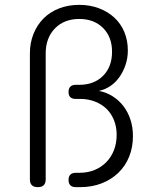

<svg xmlns="http://www.w3.org/2000/svg" viewBox="-20 -760 640 790"><path d="M168 -22Q168 -6 160 2Q152 10 136 10Q119 10 111 2Q103 -6 103 -22V-540Q103 -584 118 -621Q133 -658 159.5 -684.5Q186 -711 223.5 -725.5Q261 -740 306 -740Q350 -740 387 -726Q424 -712 450.5 -687.5Q477 -663 491.5 -628.5Q506 -594 506 -552Q506 -522 497 -494.5Q488 -467 472.5 -444.5Q457 -422 435.5 -407Q414 -392 387 -386Q418 -380 444 -363.5Q470 -347 488.5 -322.5Q507 -298 517 -267Q527 -236 527 -200Q527 -154 511.5 -115.5Q496 -77 467 -49Q438 -21 398 -5.5Q358 10 310 10H292Q277 10 269.5 2.5Q262 -5 262 -20Q262 -34 269.5 -41.5Q277 -49 292 -49H306Q341 -49 369 -60.5Q397 -72 417.5 -93Q438 -114 449 -142.5Q460 -171 460 -206Q460 -238 449 -265.5Q438 -293 418.5 -312Q399 -331 371 -342Q343 -353 310 -353H291Q277 -353 269.5 -360Q262 -367 262 -382Q262 -396 269.5 -403.5Q277 -411 291 -411H306Q367 -411 404 -448Q441 -485 441 -547Q441 -608 404 -645Q367 -682 306 -682Q244 -682 206 -643Q168 -604 168 -540Z"/></svg>

Font: Maple Mono ExtraLight
Style: Regular
Weight: 275
Monospace: yes
Designer: subframe7536
Version: Version 7.000